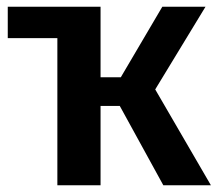

<svg xmlns="http://www.w3.org/2000/svg" viewBox="-20 -549 648 569"><path d="M589 -529H461L338 -320H278V-529H3V-436H150V0H278V-235H335L464 0H605L440 -284Z"/></svg>

Font: Fira Sans Medium
Style: Regular
Weight: 500
Designer: Carrois Corporate & Edenspiekermann AG
Foundry: Carrois Corporate GbR & Edenspiekermann AG
Version: Version 4.203